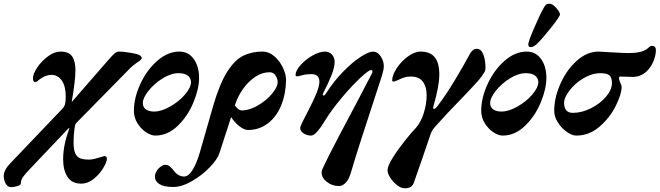

<svg xmlns="http://www.w3.org/2000/svg" viewBox="-144 -714 3542 1031"><path d="M-124 232Q-124 199 -87 161L188 -127Q202 -141 205.5 -156Q209 -171 209 -195Q209 -252 187.5 -282Q166 -312 132 -312Q100 -312 66 -286Q63 -283 57 -278Q51 -273 45 -273Q40 -273 36.5 -278Q33 -283 33 -293Q33 -317 56 -351.5Q79 -386 113.5 -411.5Q148 -437 182 -437Q225 -437 243 -411.5Q261 -386 261 -338Q261 -282 241 -166L437 -391Q461 -419 472.5 -428Q484 -437 494 -437Q522 -437 569.5 -428.5Q617 -420 617 -402Q617 -397 610 -391Q603 -385 593 -379Q567 -360 556 -349L268 -56Q262 -50 260 -44Q258 -38 256 -23Q251 13 251 50Q251 89 260 109Q269 129 286.5 136Q304 143 334 143Q349 143 366 138.5Q383 134 396 130Q414 124 416 124Q430 124 430 139Q430 155 410.5 188Q391 221 359.5 246.5Q328 272 292 272Q242 272 218.5 236Q195 200 195 141Q195 63 229 -25H224L15 195Q-11 222 -21.5 238Q-32 254 -32 271Q-32 280 -51.5 285.5Q-71 291 -85 291Q-103 291 -113.5 271.5Q-124 252 -124 232Z M575 -119Q575 -188 609.5 -263Q644 -338 700.5 -387.5Q757 -437 819 -437Q868 -437 896.5 -397Q925 -357 925 -296Q925 -237 894.5 -163.5Q864 -90 810 -38Q756 14 690 14Q667 14 640 -4Q613 -22 594 -52.5Q575 -83 575 -119ZM882 -276Q875 -321 815 -321Q774 -321 729 -293Q684 -265 653.5 -226.5Q623 -188 623 -161Q623 -138 639.5 -126.5Q656 -115 684 -115Q722 -115 769 -141.5Q816 -168 849 -206Q882 -244 882 -276Z M1392 -285Q1391 -210 1366 -148.5Q1341 -87 1294.5 -51.5Q1248 -16 1188 -16Q1168 -16 1143 -35Q1118 -54 1097 -85L1034 109Q1024 141 982 184.5Q940 228 886 259Q832 290 786 290Q736 290 712 274.5Q688 259 688 236Q688 218 698 203Q708 188 721 179.5Q734 171 743 171Q758 171 768 179.5Q778 188 793 207Q802 219 816 226.5Q830 234 844 234Q868 234 889.5 199.5Q911 165 928 108L1000 -143Q1035 -264 1076 -328.5Q1117 -393 1162.5 -415Q1208 -437 1266 -437Q1300 -437 1329 -412Q1358 -387 1375 -351Q1392 -315 1392 -285ZM1347 -273Q1347 -291 1336 -308Q1325 -325 1306 -326Q1266 -327 1228.5 -302.5Q1191 -278 1162.5 -238.5Q1134 -199 1120 -156L1117 -147Q1138 -121 1153 -121Q1195 -121 1240.5 -147.5Q1286 -174 1316.5 -210.5Q1347 -247 1347 -273Z M1583 213Q1583 205 1586 197Q1593 180 1624 118Q1662 42 1772 -164Q1855 -322 1855 -323Q1856 -325 1856 -329Q1856 -333 1854 -335.5Q1852 -338 1849 -338Q1836 -338 1791 -296Q1746 -254 1691.5 -189.5Q1637 -125 1597 -60Q1580 -31 1560.5 -8.5Q1541 14 1526 14Q1504 14 1486 2Q1468 -10 1468 -26Q1468 -30 1470 -36Q1475 -49 1484.5 -67.5Q1494 -86 1498 -94L1518 -133Q1544 -184 1557.5 -218.5Q1571 -253 1571 -276Q1571 -316 1527 -316Q1500 -316 1479 -310Q1458 -304 1453 -304Q1443 -304 1443 -311Q1443 -334 1469.5 -364Q1496 -394 1533.5 -415.5Q1571 -437 1601 -437Q1624 -437 1638.5 -421Q1653 -405 1653 -382Q1653 -353 1636.5 -311Q1620 -269 1591 -213Q1588 -208 1589.5 -204.5Q1591 -201 1593 -201Q1600 -201 1607 -213Q1647 -276 1697 -327.5Q1747 -379 1791.5 -408Q1836 -437 1859 -437Q1883 -437 1900 -412Q1917 -387 1917 -359Q1917 -340 1907 -308Q1896 -273 1838 -96Q1827 -63 1795 36Q1763 135 1739 217Q1730 248 1713 266.5Q1696 285 1676 285Q1640 285 1611.5 263Q1583 241 1583 213Z M1937 200Q1937 177 1966.5 130.5Q1996 84 2033.5 37.5Q2071 -9 2089 -27Q2102 -41 2114 -64Q2126 -87 2131 -105Q2147 -155 2147 -203Q2147 -248 2126.5 -275.5Q2106 -303 2062 -303Q2041 -303 2025 -297.5Q2009 -292 1988 -282Q1974 -276 1972 -276Q1966 -276 1964 -277.5Q1962 -279 1962 -283Q1962 -310 1986 -347Q2010 -384 2046 -410.5Q2082 -437 2115 -437Q2166 -437 2190.5 -406.5Q2215 -376 2215 -314Q2215 -252 2183 -142Q2182 -139 2182 -135Q2182 -129 2186 -129Q2193 -129 2205 -144Q2248 -200 2296 -279.5Q2344 -359 2379 -424Q2385 -436 2394.5 -444Q2404 -452 2416 -452Q2440 -452 2451.5 -421Q2463 -390 2463 -351Q2463 -337 2459 -329.5Q2455 -322 2442 -303Q2430 -286 2395 -249Q2360 -212 2344 -195Q2252 -101 2193 -34Q2180 -20 2174.5 -8.5Q2169 3 2169 4Q2167 10 2124 136Q2111 172 2098.5 209Q2086 246 2078 268Q2072 284 2060 290.5Q2048 297 2029 297Q2010 297 1988.5 280.5Q1967 264 1952 241Q1937 218 1937 200Z M2440 -119Q2440 -188 2474.5 -263Q2509 -338 2565.5 -387.5Q2622 -437 2684 -437Q2733 -437 2761.5 -397Q2790 -357 2790 -296Q2790 -237 2759.5 -163.5Q2729 -90 2675 -38Q2621 14 2555 14Q2532 14 2505 -4Q2478 -22 2459 -52.5Q2440 -83 2440 -119ZM2747 -276Q2740 -321 2680 -321Q2639 -321 2594 -293Q2549 -265 2518.5 -226.5Q2488 -188 2488 -161Q2488 -138 2504.5 -126.5Q2521 -115 2549 -115Q2587 -115 2634 -141.5Q2681 -168 2714 -206Q2747 -244 2747 -276ZM2693 -478Q2694 -494 2727 -570Q2760 -646 2777 -674Q2785 -687 2790 -690.5Q2795 -694 2806 -694Q2818 -694 2831 -683Q2844 -672 2853.5 -658Q2863 -644 2863 -637Q2863 -626 2817.5 -568.5Q2772 -511 2742 -481Q2722 -461 2706 -461Q2691 -461 2693 -478Z M2832 -119Q2832 -189 2865 -263.5Q2898 -338 2953 -387.5Q3008 -437 3070 -437Q3082 -437 3140 -433Q3206 -429 3231 -429Q3300 -429 3330 -451Q3335 -455 3342.5 -461.5Q3350 -468 3356 -468Q3367 -468 3372.5 -462.5Q3378 -457 3378 -443Q3378 -430 3374 -413Q3362 -364 3330 -332.5Q3298 -301 3253 -301Q3233 -301 3221 -302L3188 -303Q3180 -303 3180 -294Q3180 -286 3186 -272Q3194 -256 3194 -247Q3194 -209 3162.5 -145.5Q3131 -82 3075.5 -34Q3020 14 2950 14Q2928 14 2900 -5.5Q2872 -25 2852 -56Q2832 -87 2832 -119ZM3142 -268Q3142 -298 3128 -309.5Q3114 -321 3081 -321Q3035 -321 2989.5 -294Q2944 -267 2914.5 -228.5Q2885 -190 2885 -162Q2885 -108 2932 -108Q2980 -108 3029 -132.5Q3078 -157 3110 -194.5Q3142 -232 3142 -268Z"/></svg>

Font: EB Garamond ExtraBold
Style: Italic
Weight: 800
Italic angle: -17.2°
Designer: Georg Duffner and Octavio Pardo
Foundry: Georg Duffner
Version: Version 1.000